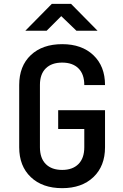

<svg xmlns="http://www.w3.org/2000/svg" viewBox="-20 -970 640 1000"><path d="M304 10Q201 10 140.5 -47.5Q80 -105 80 -203V-527Q80 -626 140.5 -683Q201 -740 304 -740Q406 -740 466.5 -682.5Q527 -625 527 -527H419Q419 -584 388.5 -614Q358 -644 304 -644Q249 -644 218.5 -614Q188 -584 188 -528V-203Q188 -146 218.5 -115.5Q249 -85 304 -85Q358 -85 388.5 -115.5Q419 -146 419 -203V-298H283V-396H527V-203Q527 -105 466.5 -47.5Q406 10 304 10ZM112 -810 250 -950H350L488 -810H378L299 -886L223 -810Z"/></svg>

Font: Tiny SemiBold
Style: Regular
Weight: 600
Designer: Philipp Nurullin, Konstantin Bulenkov
Foundry: JetBrains
Version: Version 2.251; ttfautohint (v1.8.4.7-5d5b)